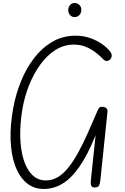

<svg xmlns="http://www.w3.org/2000/svg" viewBox="-20 -1240 827 1270"><path d="M269.5 10Q203 10 155.2 -30.2Q107.5 -70.5 80.8 -142.8Q54 -215 50.2 -312.8Q46.5 -410.5 67.5 -525Q84 -616 118.5 -701.5Q153 -787 205.2 -855.2Q257.5 -923.5 326.5 -963.8Q395.5 -1004 480 -1004Q532 -1004 577 -988Q622 -972 656.2 -947.8Q690.5 -923.5 709.5 -897.5Q720 -883.5 719 -870Q718 -856.5 706.5 -845.5Q685.5 -825.5 661 -850Q644 -868 616.2 -890.2Q588.5 -912.5 551.5 -928.8Q514.5 -945 468.5 -945Q402.5 -945 346.2 -909Q290 -873 245.8 -811.8Q201.5 -750.5 171.5 -674.2Q141.5 -598 128 -517.5Q111.5 -418.5 114 -333Q116.5 -247.5 136.5 -183.2Q156.5 -119 193.5 -82.8Q230.5 -46.5 283.5 -46.5Q326.5 -46.5 363.5 -69Q400.5 -91.5 433.2 -132.8Q466 -174 497 -230.5Q528 -287 558.8 -355.8Q589.5 -424.5 622.5 -501.5Q626 -509.5 628.8 -515.5Q631.5 -521.5 634.8 -525.5Q638 -529.5 643 -531.5Q648 -533.5 655.5 -533.5Q673 -533.5 682.8 -525Q692.5 -516.5 691 -500.5L644 -49.5Q641.5 -26 635.2 -13Q629 0 606.5 0Q588 0 583.2 -12.2Q578.5 -24.5 581 -48L612.5 -346.5Q559.5 -214.5 504.8 -136.5Q450 -58.5 391.8 -24.2Q333.5 10 269.5 10ZM473.5 -1127Q455 -1127 443.2 -1140.5Q431.5 -1154 431.5 -1174Q431.5 -1192 443 -1206Q454.5 -1220 473.5 -1220Q492 -1220 505 -1207.2Q518 -1194.5 518 -1174Q518 -1154.5 505.2 -1140.8Q492.5 -1127 473.5 -1127Z"/></svg>

Font: Edu NSW ACT Cursive
Style: Regular
Weight: 400
Designer: Tina and Corey Anderson, Eben Sorkin, Mirko Velimirovic
Foundry: Sorkin Type Co.
Version: Version 2.000